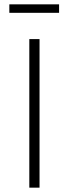

<svg xmlns="http://www.w3.org/2000/svg" viewBox="-20 -864 317 884"><path d="M252 -805V-844H23V-805ZM162 -684H115V0H162Z"/></svg>

Font: Fira Sans ExtraLight
Style: Regular
Weight: 200
Designer: bBox Type GmbH & Carrois Corporate GbR & Edenspiekermann AG
Foundry: bBox Type GmbH & Carrois Corporate GbR & Edenspiekermann AG
Version: Version 4.300;PS 004.300;hotconv 1.0.88;makeotf.lib2.5.64775